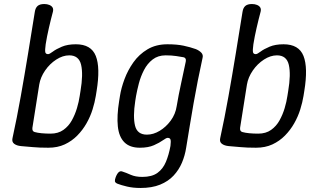

<svg xmlns="http://www.w3.org/2000/svg" viewBox="-20 -727 1588 954"><path d="M220 7Q174 7 143.5 4Q113 1 85 -1Q63 -3 50.5 -12.5Q38 -22 42 -40Q64 -141 83 -247.5Q102 -354 119.5 -461Q137 -568 153 -668Q156 -688 167 -697.5Q178 -707 200 -707Q214 -707 225 -702.5Q236 -698 241 -690Q246 -682 243 -669Q233 -632 223 -588.5Q213 -545 207 -507Q203 -478 205 -468Q207 -458 219 -458Q226 -458 242.5 -470.5Q259 -483 287.5 -495Q316 -507 357 -507Q433 -507 456 -449Q479 -391 460 -275L456 -250Q451 -219 440 -183.5Q429 -148 410 -114.5Q391 -81 364 -53.5Q337 -26 301.5 -9.5Q266 7 220 7ZM231 -63Q269 -63 295 -81.5Q321 -100 337 -129Q353 -158 362.5 -190Q372 -222 376 -250L380 -275Q394 -358 383 -405Q372 -452 324 -452Q292 -452 259.5 -431Q227 -410 204 -376.5Q181 -343 175 -307L141 -92Q140 -84 142.5 -78.5Q145 -73 152 -71Q166 -67 186.5 -65Q207 -63 231 -63Z M678 207Q641 207 611.5 200Q582 193 564 186Q552 181 551 173.5Q550 166 555 153Q562 135 570.5 128Q579 121 590 126Q606 131 629.5 141.5Q653 152 687 152Q735 152 762.5 132Q790 112 804.5 77Q819 42 827 -2Q830 -26 827 -34Q824 -42 813 -42Q806 -42 789.5 -30Q773 -18 745 -5.5Q717 7 675 7Q625 7 598 -20Q571 -47 565.5 -99Q560 -151 572 -225L576 -250Q582 -289 598.5 -333.5Q615 -378 643 -417.5Q671 -457 713 -482Q755 -507 812 -507Q859 -507 892 -500Q925 -493 953 -483Q970 -476 980.5 -465Q991 -454 986 -437Q974 -383 963 -327Q952 -271 942 -214.5Q932 -158 923 -102.5Q914 -47 905 7Q899 46 884 81.5Q869 117 842.5 145.5Q816 174 775.5 190.5Q735 207 678 207ZM710 -58Q742 -58 773.5 -77Q805 -96 828.5 -128Q852 -160 858 -200Q867 -254 879.5 -311Q892 -368 903 -421Q905 -430 901.5 -436Q898 -442 889 -443Q878 -445 855.5 -448.5Q833 -452 803 -452Q765 -452 738.5 -431.5Q712 -411 695.5 -379Q679 -347 670 -312.5Q661 -278 656 -250L652 -225Q640 -147 651 -102.5Q662 -58 710 -58Z M1252 7Q1206 7 1175.5 4Q1145 1 1117 -1Q1095 -3 1082.5 -12.5Q1070 -22 1074 -40Q1096 -141 1115 -247.5Q1134 -354 1151.5 -461Q1169 -568 1185 -668Q1188 -688 1199 -697.5Q1210 -707 1232 -707Q1246 -707 1257 -702.5Q1268 -698 1273 -690Q1278 -682 1275 -669Q1265 -632 1255 -588.5Q1245 -545 1239 -507Q1235 -478 1237 -468Q1239 -458 1251 -458Q1258 -458 1274.5 -470.5Q1291 -483 1319.5 -495Q1348 -507 1389 -507Q1465 -507 1488 -449Q1511 -391 1492 -275L1488 -250Q1483 -219 1472 -183.5Q1461 -148 1442 -114.5Q1423 -81 1396 -53.5Q1369 -26 1333.5 -9.5Q1298 7 1252 7ZM1263 -63Q1301 -63 1327 -81.5Q1353 -100 1369 -129Q1385 -158 1394.5 -190Q1404 -222 1408 -250L1412 -275Q1426 -358 1415 -405Q1404 -452 1356 -452Q1324 -452 1291.5 -431Q1259 -410 1236 -376.5Q1213 -343 1207 -307L1173 -92Q1172 -84 1174.5 -78.5Q1177 -73 1184 -71Q1198 -67 1218.5 -65Q1239 -63 1263 -63Z"/></svg>

Font: Winky Sans Light
Style: Italic
Weight: 300
Italic angle: -8.97852°
Designer: Simon Atzbach
Foundry: typofactur
Version: Version 1.205